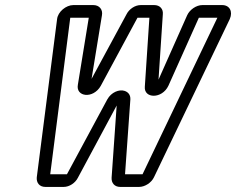

<svg xmlns="http://www.w3.org/2000/svg" viewBox="-20 -712 931 757"><path d="M473 -25 494 -320C495 -339 484 -350 470 -354C450 -360 419 -349 403 -320L244 -25H178L257 -642H330L287 -378C278 -330 347 -321 377 -373L522 -642H569L551 -370C547 -323 619 -321 644 -374L764 -642H837L542 -25ZM454 25H528C552 25 577 8 587 -13L886 -637C899 -667 885 -692 856 -692H778C754 -692 728 -674 718 -652L605 -398L622 -656C624 -676 611 -692 588 -692H535C512 -692 489 -676 479 -656L341 -401L382 -652C386 -674 372 -692 348 -692H269C241 -692 208 -666 205 -636L125 -13C123 8 135 25 159 25H231C254 25 277 9 287 -11L440 -296L420 -11C419 10 432 25 454 25Z"/></svg>

Font: DIN Rundschrift
Style: BreitKontKu
Weight: 400
Width: 7
Version: Version 1.027